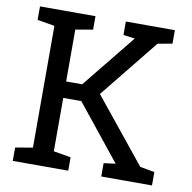

<svg xmlns="http://www.w3.org/2000/svg" viewBox="-80 -790 868 870"><g transform="rotate(10 354.5 -355.5)"><path d="M34.7 -61.5 114.3 -75.2V-635.3L34.7 -648.9V-710.9H290V-648.9L210.4 -635.3V-396.5H284.2L482.9 -642.1L429.7 -648.9V-710.9H655.3V-648.9L588.4 -636.7L371.1 -367.2L608.4 -73.7L675.3 -61.5V0H441.9V-61.5L496.1 -68.4L293.5 -320.8H210.4V-75.2L290 -61.5V0H34.7Z"/></g></svg>

Font: TypoPRO Roboto Slab
Style: Regular
Weight: 400
Designer: Google
Version: Version 1.100263; 2013; ttfautohint (v0.94.20-1c74) -l 8 -r 